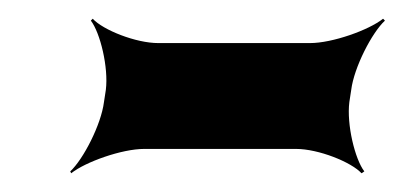

<svg xmlns="http://www.w3.org/2000/svg" viewBox="-20 -407 431 205"><path d="M353 -298 355 -311C358 -335 377 -372 391 -385L389 -387C374 -375 335 -361 311 -361H149C125 -361 90 -375 79 -387L77 -385C87 -372 96 -335 93 -311L91 -298C88 -274 69 -237 55 -224L56 -222C71 -234 110 -248 134 -248H296C320 -248 355 -234 366 -222L369 -224C359 -237 350 -274 353 -298Z"/></svg>

Font: Asimov
Style: EdgeNarIt
Weight: 500
Designer: Google
Version: Version 2.000980: 2014